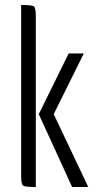

<svg xmlns="http://www.w3.org/2000/svg" viewBox="-20 -752 395 772"><path d="M65 -46V-732Q109 -732 116.5 -726Q124 -720 124 -686V0Q80 0 72.5 -6Q65 -12 65 -46ZM335 0H270L136 -293L256 -537H317L196 -293Z"/></svg>

Font: Economica
Style: Regular
Weight: 400
Designer: Vicente Lamonaca
Foundry: Vicente Lamonaca
Version: Version 1.101